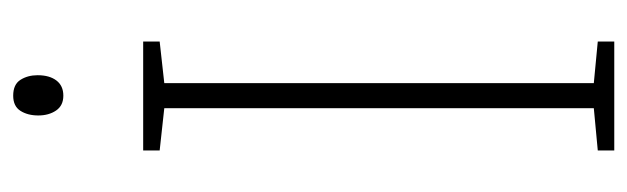

<svg xmlns="http://www.w3.org/2000/svg" viewBox="-350 -652 951 291"><g transform="rotate(-90 125.5 -506.5)"><path d="M208 -51H43V-76L107 -82V-733L43 -740V-765H208V-740L145 -733V-82L208 -76ZM126 -962Q143 -962 150 -951Q157 -940 157 -925Q157 -907 149 -896.5Q141 -886 126 -886Q111 -886 103.5 -897Q96 -908 96 -924Q96 -940 103 -951Q110 -962 126 -962Z"/></g></svg>

Font: Noto Sans Tamil UI Condensed ExtraLight
Style: Regular
Weight: 200
Width: 3
Designer: Jelle Bosma - Monotype Design Team
Foundry: Monotype Imaging Inc.
Version: Version 2.004; ttfautohint (v1.8.4.7-5d5b)